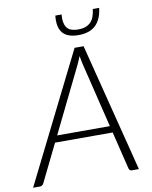

<svg xmlns="http://www.w3.org/2000/svg" viewBox="-120 -969 825 1040"><g transform="rotate(-10 292.0 -449.0)"><path d="M0 0ZM558.5 0H520Q513 0 509 -3.8Q505 -7.5 503.5 -13L453 -220H136L34.5 -13Q32 -7.5 26.5 -3.8Q21 0 14.5 0H-23.5L329.5 -707.5H379ZM154 -256.5H444L356.5 -616.5Q354.5 -625.5 352.5 -636.2Q350.5 -647 348.5 -659Q343.5 -647 338.8 -636Q334 -625 330 -616ZM363.5 -771.5Q302.5 -771.5 276.2 -802.5Q250 -833.5 257 -897.5H291.5Q286.5 -852 303 -827Q319.5 -802 367 -802Q391 -802 408 -808.5Q425 -815 436.5 -827.2Q448 -839.5 454.2 -857.2Q460.5 -875 463 -897.5H498Q491 -835 457.5 -803.2Q424 -771.5 363.5 -771.5Z"/></g></svg>

Font: Lato Light
Style: Italic
Weight: 300
Italic angle: -7°
Designer: Lukasz Dziedzic
Foundry: tyPoland Lukasz Dziedzic
Version: Version 2.007; 2014-02-27